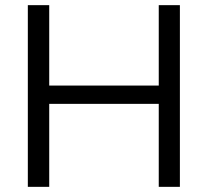

<svg xmlns="http://www.w3.org/2000/svg" viewBox="-20 -725 806 745"><path d="M88 0V-705H171V-393H596V-705H678V0H596V-322H171V0Z"/></svg>

Font: Mulish ExtraLight
Style: Regular
Weight: 400
Version: Version 3.603